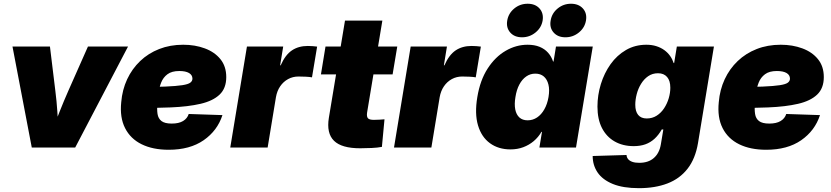

<svg xmlns="http://www.w3.org/2000/svg" viewBox="-20 -773 4355 1006"><path d="M146.5 0 45.4 -529.3H241.7L270 -296.9Q276.9 -243.2 280.5 -188Q284.2 -132.8 287.6 -73.7H248Q270.5 -132.8 292.2 -187.7Q314 -242.7 337.9 -296.9L440.9 -529.3H650.9L374 0Z M863.8 11.7Q780.8 11.7 722.2 -17.1Q663.6 -45.9 635.3 -101.8Q606.9 -157.7 615.2 -237.8Q620.6 -302.7 646.2 -357.7Q671.9 -412.6 714.4 -453.1Q756.8 -493.7 814 -516.1Q871.1 -538.6 939.9 -538.6Q1002 -538.6 1053.2 -519.5Q1104.5 -500.5 1135 -462.9Q1165.5 -425.3 1165.5 -369.1Q1165.5 -310.5 1130.6 -277.3Q1095.7 -244.1 1030.5 -229Q965.3 -213.9 874.3 -210.2Q783.2 -206.5 670.4 -206.5L688.5 -316.9Q785.6 -316.9 845 -319.3Q904.3 -321.8 935.3 -326.7Q966.3 -331.5 977.3 -340.1Q988.3 -348.6 988.3 -360.8Q988.3 -379.9 970.5 -390.4Q952.6 -400.9 919.4 -400.9Q879.9 -400.9 857.4 -384Q835 -367.2 824.5 -340.6Q814 -314 810.3 -285.2Q806.6 -256.3 804.7 -231.9Q801.8 -200.2 805.4 -176Q809.1 -151.9 826.2 -138.7Q843.3 -125.5 879.9 -125.5Q917 -125.5 939.2 -138.9Q961.4 -152.3 968.8 -175.8L1145.5 -169.9Q1119.1 -88.4 1047.1 -38.3Q975.1 11.7 863.8 11.7Z M1186.5 0 1273.9 -529.3H1463.9L1447.8 -430.7H1450.7Q1474.6 -485.4 1509.3 -508.8Q1543.9 -532.2 1592.8 -532.2Q1606.4 -532.2 1618.2 -531.2Q1629.9 -530.3 1641.6 -528.8L1614.7 -367.7Q1603 -370.1 1582 -371.1Q1561 -372.1 1543.9 -372.1Q1514.2 -372.1 1489.5 -358.6Q1464.8 -345.2 1448.2 -321Q1431.6 -296.9 1425.8 -263.7L1382.3 0Z M2061.5 -529.3 2037.1 -383.3H1661.6L1685.5 -529.3ZM1787.6 -665H1983.4L1903.3 -182.6Q1900.4 -162.1 1907.7 -153.6Q1915 -145 1939 -145Q1950.2 -145 1969 -146Q1987.8 -147 1994.6 -147.9L1981 -3.4Q1958 1 1927.7 2.4Q1897.5 3.9 1867.2 3.9Q1770 3.9 1730 -35.4Q1689.9 -74.7 1703.1 -155.8Z M2044.4 0 2131.8 -529.3H2321.8L2305.7 -430.7H2308.6Q2332.5 -485.4 2367.2 -508.8Q2401.9 -532.2 2450.7 -532.2Q2464.4 -532.2 2476.1 -531.2Q2487.8 -530.3 2499.5 -528.8L2472.7 -367.7Q2460.9 -370.1 2439.9 -371.1Q2418.9 -372.1 2401.9 -372.1Q2372.1 -372.1 2347.4 -358.6Q2322.8 -345.2 2306.2 -321Q2289.6 -296.9 2283.7 -263.7L2240.2 0Z M2654.8 9.8Q2591.8 9.8 2547.4 -22.5Q2502.9 -54.7 2484.6 -116Q2466.3 -177.2 2481 -264.6Q2495.6 -353 2535.2 -414.1Q2574.7 -475.1 2629.4 -506.8Q2684.1 -538.6 2744.1 -538.6Q2780.8 -538.6 2807.4 -527.6Q2834 -516.6 2851.6 -496.8Q2869.1 -477.1 2877.9 -450.7H2880.4L2893.1 -529.3H3085.9L2998 0H2806.2L2819.8 -82H2816.9Q2800.8 -54.2 2776.6 -33.7Q2752.4 -13.2 2721.7 -1.7Q2690.9 9.8 2654.8 9.8ZM2744.6 -142.6Q2771.5 -142.6 2793.9 -157.5Q2816.4 -172.4 2832 -200Q2847.7 -227.5 2854 -264.6Q2860.4 -302.7 2853.5 -330.1Q2846.7 -357.4 2829.3 -372.3Q2812 -387.2 2784.7 -387.2Q2758.3 -387.2 2737.1 -372.3Q2715.8 -357.4 2701.2 -330.1Q2686.5 -302.7 2680.7 -264.6Q2674.3 -227.1 2679.7 -199.7Q2685.1 -172.4 2701.4 -157.5Q2717.8 -142.6 2744.6 -142.6ZM2942.4 -577.6Q2902.8 -577.6 2880.6 -602.8Q2858.4 -627.9 2865.2 -665.5Q2871.1 -703.1 2901.6 -728.3Q2932.1 -753.4 2971.7 -753.4Q3011.7 -753.4 3034.2 -728.5Q3056.6 -703.6 3050.3 -665.5Q3043.9 -627.9 3013.2 -602.8Q2982.4 -577.6 2942.4 -577.6ZM2715.3 -577.6Q2675.3 -577.6 2653.3 -602.8Q2631.3 -627.9 2637.7 -665.5Q2644 -703.1 2674.3 -728.3Q2704.6 -753.4 2744.6 -753.4Q2784.7 -753.4 2806.9 -728.5Q2829.1 -703.6 2823.2 -665.5Q2816.9 -627.9 2785.9 -602.8Q2754.9 -577.6 2715.3 -577.6Z M3328.1 212.9Q3244.6 212.9 3190.9 190.9Q3137.2 168.9 3111.3 130.9Q3085.4 92.8 3085.4 44.4L3262.7 39.1Q3263.7 52.2 3271.5 61.3Q3279.3 70.3 3293.7 75.2Q3308.1 80.1 3329.6 80.1Q3377 80.1 3405.8 54.9Q3434.6 29.8 3442.4 -15.6L3455.6 -94.7H3447.3Q3430.7 -65.4 3409.4 -45.9Q3388.2 -26.4 3361.3 -16.8Q3334.5 -7.3 3300.3 -7.3Q3243.7 -7.3 3200.7 -31.7Q3157.7 -56.2 3134 -102.3Q3110.4 -148.4 3110.4 -214.4Q3110.4 -274.4 3128.2 -332.3Q3146 -390.1 3179.2 -436.8Q3212.4 -483.4 3260 -511Q3307.6 -538.6 3366.7 -538.6Q3395.5 -538.6 3419.2 -531Q3442.9 -523.4 3460.9 -510.3Q3479 -497.1 3491.2 -479.7Q3503.4 -462.4 3509.8 -442.4H3512.2L3526.4 -529.3H3720.7L3637.2 -23.4Q3623.5 58.6 3582.5 111.1Q3541.5 163.6 3477.1 188.2Q3412.6 212.9 3328.1 212.9ZM3368.7 -152.3Q3397.9 -152.3 3420.9 -167Q3443.8 -181.6 3459.7 -205.8Q3475.6 -230 3483.9 -258.3Q3492.2 -286.6 3492.2 -313.5Q3492.2 -350.1 3475.3 -369.6Q3458.5 -389.2 3427.7 -389.2Q3398.4 -389.2 3376.2 -373.8Q3354 -358.4 3338.9 -333.7Q3323.7 -309.1 3316.2 -280Q3308.6 -251 3308.6 -224.1Q3308.6 -189.5 3323.7 -170.9Q3338.9 -152.3 3368.7 -152.3Z M3994.6 11.7Q3911.6 11.7 3853 -17.1Q3794.4 -45.9 3766.1 -101.8Q3737.8 -157.7 3746.1 -237.8Q3751.5 -302.7 3777.1 -357.7Q3802.7 -412.6 3845.2 -453.1Q3887.7 -493.7 3944.8 -516.1Q4002 -538.6 4070.8 -538.6Q4132.8 -538.6 4184.1 -519.5Q4235.4 -500.5 4265.9 -462.9Q4296.4 -425.3 4296.4 -369.1Q4296.4 -310.5 4261.5 -277.3Q4226.6 -244.1 4161.4 -229Q4096.2 -213.9 4005.1 -210.2Q3914.1 -206.5 3801.3 -206.5L3819.3 -316.9Q3916.5 -316.9 3975.8 -319.3Q4035.2 -321.8 4066.2 -326.7Q4097.2 -331.5 4108.2 -340.1Q4119.1 -348.6 4119.1 -360.8Q4119.1 -379.9 4101.3 -390.4Q4083.5 -400.9 4050.3 -400.9Q4010.7 -400.9 3988.3 -384Q3965.8 -367.2 3955.3 -340.6Q3944.8 -314 3941.2 -285.2Q3937.5 -256.3 3935.5 -231.9Q3932.6 -200.2 3936.3 -176Q3939.9 -151.9 3957 -138.7Q3974.1 -125.5 4010.7 -125.5Q4047.9 -125.5 4070.1 -138.9Q4092.3 -152.3 4099.6 -175.8L4276.4 -169.9Q4250 -88.4 4178 -38.3Q4106 11.7 3994.6 11.7Z"/></svg>

Font: Inter 24pt Black
Style: Italic
Weight: 900
Italic angle: -9.3988°
Designer: Rasmus Andersson
Foundry: rsms
Version: Version 4.001;git-66647c0bb